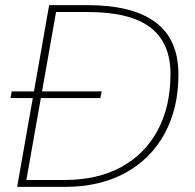

<svg xmlns="http://www.w3.org/2000/svg" viewBox="-20 -730 760 750"><path d="M47 0 172 -710H320Q498 -710 587.5 -643Q677 -576 677 -439Q677 -306 622.5 -207Q568 -108 468.5 -54Q369 0 233 0ZM83 -27H231Q362 -27 454.5 -78Q547 -129 596.5 -222Q646 -315 646 -441Q646 -563 567 -623Q488 -683 324 -683H199ZM21 -347 26 -373H377L372 -347Z"/></svg>

Font: Livvic Thin
Style: Italic
Weight: 250
Italic angle: -10°
Designer: Jacques Le Bailly, Baron von Fonthausen
Version: Version 1.001; ttfautohint (v1.8.2)